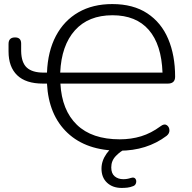

<svg xmlns="http://www.w3.org/2000/svg" viewBox="-20 -733 945 944"><path d="M567 8Q405 8 312 -79.5Q219 -167 211 -322H191Q107 -322 64.5 -363Q22 -404 22 -480V-517Q22 -549 54 -549Q84 -549 84 -519Q84 -509 84 -500Q84 -491 84 -482Q85 -425 112 -400.5Q139 -376 194 -376H211Q215 -481 255 -556.5Q295 -632 365.5 -672.5Q436 -713 532 -713Q635 -713 704 -667.5Q773 -622 807 -541.5Q841 -461 841 -356Q841 -322 805 -322H277Q284 -191 358 -119.5Q432 -48 569 -48Q625 -48 674 -63Q723 -78 769 -112Q787 -126 799.5 -118Q812 -110 813 -93.5Q814 -77 799 -65Q702 8 567 8ZM533 -658Q415 -658 348.5 -584Q282 -510 276 -376H779Q774 -514 711.5 -586Q649 -658 533 -658ZM578 191Q534 191 506.5 165.5Q479 140 479 96Q479 58 503.5 23Q528 -12 571 -34L596 0Q573 10 550 33.5Q527 57 527 90Q527 120 544 134Q561 148 586 148Q596 148 605 146.5Q614 145 623 142Q639 137 645.5 145.5Q652 154 649 166Q646 178 635 182Q620 188 606 189.5Q592 191 578 191Z"/></svg>

Font: Nunito Light
Style: Regular
Weight: 300
Designer: Vernon Adams
Foundry: Vernon Adams
Version: Version 3.601; ttfautohint (v1.8.2.53-6de2)